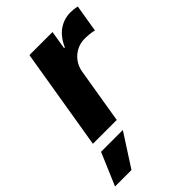

<svg xmlns="http://www.w3.org/2000/svg" viewBox="-292 -643 968 968"><g transform="rotate(-45 192.5 -159.0)"><path d="M10.7 0 100.6 -542.5H265.1L249 -443.8H254.4Q278.3 -497.6 315.9 -523.2Q353.5 -548.8 398.9 -548.8Q411.1 -548.8 423.6 -547.4Q436 -545.9 446.3 -543.5L421.9 -396.5Q410.6 -400.4 391.1 -402.3Q371.6 -404.3 356 -404.3Q324.7 -404.3 297.9 -390.4Q271 -376.5 252.9 -351.8Q234.9 -327.1 229.5 -294.4L180.7 0ZM-62.5 231 11.2 57.6H166.5L54.7 231Z"/></g></svg>

Font: Inter 16pt ExtraBold
Style: Italic
Weight: 800
Italic angle: -9.3988°
Version: Version 4.001;git-66647c0bb